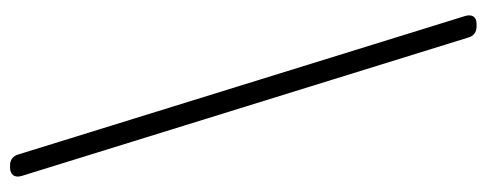

<svg xmlns="http://www.w3.org/2000/svg" viewBox="-320 -494 990 391"><g transform="rotate(90 175.5 -298.0)"><path d="M316 177H321C335 177 342 168 338 154L56 -756C53 -767 45 -773 34 -773H28C14 -773 8 -764 12 -750L294 160C297 171 305 177 316 177Z"/></g></svg>

Font: 寒蝉锦书宋
Style: Regular
Weight: 400
Designer: 寒蝉锦书宋{Warren} 思源宋体{Ryoko NISHIZUKA 西塚涼子 (kana & ideographs); Frank Grießhammer (Latin, Greek & Cyrillic); Wenlong ZHANG 
Foundry: Adobe & ChillType
Version: Version 2.000;Glyphs 3.1.1 (3135)